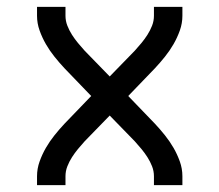

<svg xmlns="http://www.w3.org/2000/svg" viewBox="-20 -540 640 560"><path d="M88 0V-26Q88 -48 95.5 -69Q103 -90 114 -109Q125 -128 139 -145.5Q153 -163 168 -179L246 -260L168 -341Q153 -357 139 -374.5Q125 -392 114 -411Q103 -430 95.5 -451Q88 -472 88 -494V-520H171V-494Q171 -479 176.5 -465Q182 -451 190 -438.5Q198 -426 207.5 -414.5Q217 -403 227 -392L300 -317L373 -392Q383 -403 392.5 -414.5Q402 -426 410 -438.5Q418 -451 423.5 -465Q429 -479 429 -494V-520H512V-494Q512 -472 504.5 -451Q497 -430 486 -411Q475 -392 461 -374.5Q447 -357 432 -341L354 -260L432 -179Q447 -163 461 -145.5Q475 -128 486 -109Q497 -90 504.5 -69Q512 -48 512 -26V0H429V-26Q429 -41 423.5 -55Q418 -69 410 -81.5Q402 -94 392.5 -105.5Q383 -117 373 -128L300 -203L227 -128Q217 -117 207.5 -105.5Q198 -94 190 -81.5Q182 -69 176.5 -55Q171 -41 171 -26V0Z"/></svg>

Font: Zed Mono Extended
Style: Regular
Weight: 400
Width: 7
Monospace: yes
Designer: Belleve Invis
Foundry: Belleve Invis
Version: Version 1.0.0; ttfautohint (v1.8.4)